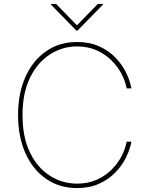

<svg xmlns="http://www.w3.org/2000/svg" viewBox="-20 -952 763 982"><path d="M652 -500H627.8Q621.1 -536.2 601.6 -573.9Q582 -611.5 549.7 -643.5Q517.4 -675.4 473.4 -695Q429.3 -714.5 373.6 -714.5Q299 -714.5 235.6 -673.8Q172.2 -633.2 133.7 -554.9Q95.2 -476.6 95.2 -363.6Q95.2 -249.3 133.7 -171.2Q172.2 -93 235.6 -52.9Q299 -12.8 373.6 -12.8Q429.3 -12.8 473.4 -32.1Q517.4 -51.5 549.7 -83.3Q582 -115.1 601.6 -152.9Q621.1 -190.7 627.8 -227.3H652Q645.2 -188.9 625 -147.5Q604.8 -106.2 570.3 -70.3Q535.9 -34.4 486.9 -12.3Q437.9 9.9 373.6 9.9Q284.1 9.9 216.3 -36.9Q148.4 -83.8 110.4 -168Q72.4 -252.1 72.4 -363.6Q72.4 -475.1 110.4 -559.3Q148.4 -643.5 216.3 -690.3Q284.1 -737.2 373.6 -737.2Q437.9 -737.2 486.9 -715.2Q535.9 -693.2 570.3 -657.5Q604.8 -621.8 625 -580.4Q645.2 -539.1 652 -500ZM267 -931.8 373.6 -822.4 480.1 -931.8H507.1V-929L376.4 -795.5H370.7L240.1 -929V-931.8Z"/></svg>

Font: Inter UI Thin
Style: Regular
Weight: 100
Designer: Rasmus Andersson
Foundry: rsms
Version: 3.2;8d6f07862